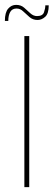

<svg xmlns="http://www.w3.org/2000/svg" viewBox="-30 -768 220 788"><path d="M70 -620H90V0H70ZM-10 -682Q-10 -717 3.5 -732.5Q17 -748 36 -748Q56 -748 69 -736.5Q82 -725 94.5 -713.5Q107 -702 122 -702Q145 -702 150.5 -717.5Q156 -733 156 -746H170Q170 -712 155.5 -699Q141 -686 124 -686Q105 -686 91 -698Q77 -710 65 -721.5Q53 -733 38 -733Q20 -733 12 -719Q4 -705 4 -682Z"/></svg>

Font: Smooch Sans Thin Thin
Style: Regular
Weight: 250
Version: Version 1.010